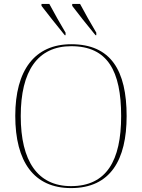

<svg xmlns="http://www.w3.org/2000/svg" viewBox="-20 -951 726 981"><path d="M311 -771H315V-784C287 -831 256 -886 232 -931H192V-921C226 -877 266 -826 311 -771ZM468 -771H472V-784C444 -831 413 -886 389 -931H349V-921C382 -877 423 -826 468 -771ZM343 10C545 10 627 -135 627 -358C627 -590 547 -725 344 -725C157 -725 58 -592 58 -359C58 -125 153 10 343 10ZM343 0C172 0 86 -128 86 -358C86 -588 172 -715 344 -715C530 -715 599 -588 599 -358C599 -130 524 0 343 0Z"/></svg>

Font: Noto Serif Display Thin
Style: Regular
Weight: 100
Designer: Monotype Design Team
Foundry: Monotype Imaging Inc.
Version: Version 2.009